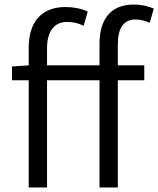

<svg xmlns="http://www.w3.org/2000/svg" viewBox="-20 -829 700 849"><path d="M33 -474H107V0H188V-474H420V0H501V-474H618V-540H501V-633C501 -705 527 -743 579 -743C599 -743 620 -738 642 -728L660 -791C635 -802 603 -809 572 -809C469 -809 420 -743 420 -635V-540H188V-616C188 -690 220 -732 276 -732C303 -732 326 -727 350 -715L368 -778C339 -791 305 -798 270 -798C163 -798 107 -731 107 -619V-540L33 -535Z"/></svg>

Font: Noto Sans HK DemiLight
Style: Regular
Weight: 350
Designer: Ryoko NISHIZUKA 西塚涼子 (kana, bopomofo & ideographs); Paul D. Hunt (Latin, Greek & Cyrillic); Sandoll Communications 산돌커뮤니
Foundry: Adobe
Version: Version 2.004;hotconv 1.0.118;makeotfexe 2.5.65603